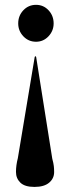

<svg xmlns="http://www.w3.org/2000/svg" viewBox="-20 -598 282 775"><path d="M119 156.5Q80 156.5 62.2 139.2Q44.5 122 44.5 96Q44.5 69.5 52 40.5L120 -367.5Q121 -371 123 -371Q125 -371 126 -367.5L191 42.5Q196 61 197.2 72.2Q198.5 83.5 198.5 96.5Q198.5 122.5 178.2 139.5Q158 156.5 119 156.5ZM125.5 -578.5Q155.5 -578.5 176 -556.5Q196.5 -534.5 196.5 -503.5Q196.5 -473.5 175.8 -451.5Q155 -429.5 125.5 -429.5Q95 -429.5 74.2 -451.5Q53.5 -473.5 53.5 -503.5Q53.5 -534.5 74.2 -556.5Q95 -578.5 125.5 -578.5Z"/></svg>

Font: Fraunces 144pt S000 SemiBold
Style: Regular
Weight: 600
Version: Version 1.000; ttfautohint (v1.8.3)